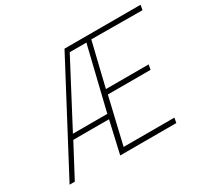

<svg xmlns="http://www.w3.org/2000/svg" viewBox="-141 -909 1195 1117"><g transform="rotate(-30 456.5 -350.0)"><path d="M372 0 421 -215H181L67 0H32L402 -700H913L907 -667L564 -669L493 -376H780L774 -343H487L414 -33H755L749 0ZM418 -667 197 -247H428L530 -667Z"/></g></svg>

Font: Titillium Web ExtraLight
Style: Italic
Weight: 275
Italic angle: -13°
Version: Version 1.002;PS 57.000;hotconv 1.0.70;makeotf.lib2.5.55311